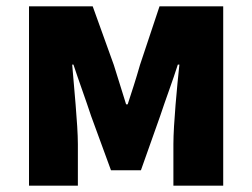

<svg xmlns="http://www.w3.org/2000/svg" viewBox="-20 -589 799 609"><path d="M72 0H227V-132C227 -194 214 -319 209 -384H213C229 -335 253 -270 269 -221L332 -49H427L488 -221C504 -270 528 -333 544 -384H549C542 -319 530 -194 530 -132V0H688V-569H486L424 -383C411 -337 398 -298 385 -258H380C368 -298 355 -337 341 -383L274 -569H72Z"/></svg>

Font: Source Han Sans HK Heavy
Style: Regular
Weight: 900
Designer: Ryoko NISHIZUKA 西塚涼子 (kana, bopomofo & ideographs); Paul D. Hunt (Latin, Greek & Cyrillic); Sandoll Communications 산돌커뮤니
Foundry: Adobe
Version: Version 2.000;hotconv 1.0.107;makeotfexe 2.5.65593